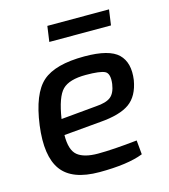

<svg xmlns="http://www.w3.org/2000/svg" viewBox="-104 -757 747 851"><g transform="rotate(-15 269.5 -331.0)"><path d="M465 -603H182L192 -674H475ZM443 -81 449 -16Q378 12 248 12Q123 12 75 -53.5Q27 -119 45 -257Q64 -398 122.5 -449.5Q181 -501 315 -501Q429 -501 470 -461Q511 -421 500 -343Q488 -272 444 -240.5Q400 -209 309 -202L140 -187Q139 -118 169 -93.5Q199 -69 263 -69Q331 -69 443 -81ZM146 -259 309 -274Q355 -277 376 -293.5Q397 -310 403 -351Q409 -398 387.5 -409Q366 -420 300 -420Q224 -420 192.5 -388.5Q161 -357 146 -259Z"/></g></svg>

Font: Exo 2.0 Medium
Style: Italic
Weight: 500
Italic angle: -8°
Designer: Natanael Gama
Version: Version 1.001;PS 001.001;hotconv 1.0.70;makeotf.lib2.5.58329